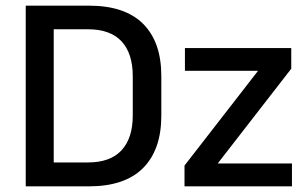

<svg xmlns="http://www.w3.org/2000/svg" viewBox="-20 -659 1090 679"><path d="M139.5 0V-84.5H291Q370 -84.5 409.8 -127.5Q449.5 -170.5 449.5 -250.5V-389.5Q449.5 -470 409.8 -512.8Q370 -555.5 291 -555.5H139V-639H294.5Q421.5 -639 486 -574.8Q550.5 -510.5 550.5 -390V-250Q550.5 -129.5 486 -64.8Q421.5 0 294.5 0ZM71 0V-639H170V0ZM1012.5 -81V0H632.5V-73.5L892.5 -408.5H634V-489H1010V-416L750 -81Z"/></svg>

Font: Anek Latin Medium Medium
Style: Regular
Weight: 500
Version: Version 1.003